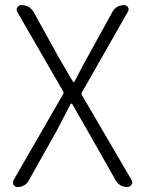

<svg xmlns="http://www.w3.org/2000/svg" viewBox="-20 -749 580 769"><path d="M49.8 0Q40 0 34.2 -8.8Q32.2 -13.7 32.2 -18.1Q32.2 -22.5 34.2 -27.3L232.4 -371.1Q236.3 -377 232.4 -383.8L49.8 -700.2Q43.9 -710 49.3 -719.2Q54.7 -728.5 66.4 -728.5Q98.6 -728.5 115.2 -700.2L213.9 -521.5Q223.6 -504.9 242.2 -472.7Q260.7 -440.4 272.5 -421.9Q273.4 -419.9 275.4 -419.9Q277.3 -419.9 278.3 -421.9Q287.1 -438.5 303.7 -470.7Q320.3 -502.9 331.1 -521.5L430.7 -702.1Q446.3 -728.5 476.6 -728.5Q487.3 -728.5 492.7 -719.7Q498 -710.9 492.2 -702.1L308.6 -379.9Q304.7 -374 308.6 -367.2L506.8 -28.3Q509.8 -23.4 509.8 -18.6Q509.8 -13.7 506.8 -9.8Q501 0 490.2 0Q458 0 442.4 -28.3L335 -217.8Q290 -296.9 269.5 -332Q267.6 -334 265.6 -334Q263.7 -334 262.7 -332Q212.9 -237.3 203.1 -217.8L95.7 -27.3Q81.1 0 49.8 0Z"/></svg>

Font: Gen Jyuu Gothic P Light
Style: Regular
Weight: 200
Designer: [Source Han Sans]
Ryoko NISHIZUKA  (kana & ideographs); Paul D. Hunt (Latin, Greek & Cyrillic); Wenlong ZHANG  (bopomofo
Version: Version 1.002.20150607